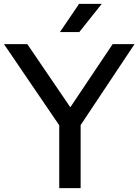

<svg xmlns="http://www.w3.org/2000/svg" viewBox="-38 -967 711 987"><path d="M266.5 0V-323L-17.5 -740H102.5L323.5 -415.5L541 -740H653.5L376.5 -324V0ZM270 -802 368.5 -947H485L369.5 -802Z"/></svg>

Font: Encode Sans SemiExpanded SemiExpanded Medium
Style: Regular
Weight: 500
Width: 6
Designer: Multiple Designers
Foundry: Impallari Type
Version: Version 3.000; ttfautohint (v1.8.3) -l 8 -r 50 -G 200 -x 14 